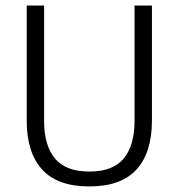

<svg xmlns="http://www.w3.org/2000/svg" viewBox="-20 -659 642 690"><path d="M301 11Q186.5 11 131.2 -50Q76 -111 76 -225.5V-639H138.5V-224Q138.5 -136.5 177.5 -89.5Q216.5 -42.5 301 -42.5Q386 -42.5 424.8 -89.5Q463.5 -136.5 463.5 -224V-639H526V-225.5Q526 -111 470.8 -50Q415.5 11 301 11Z"/></svg>

Font: Anek Tamil Medium Light
Style: Regular
Weight: 300
Version: Version 1.003